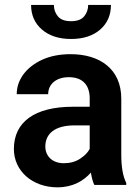

<svg xmlns="http://www.w3.org/2000/svg" viewBox="-20 -761 577 790"><path d="M499.5 0V-8.3C485.8 -35.2 479 -74.2 479 -124.5V-355C479 -477.1 390.6 -538.1 270.5 -538.1C225.6 -538.1 186.5 -530.3 153.3 -515.1C86.9 -484.4 48.8 -432.1 48.8 -373.5H178.2C178.2 -414.6 210.9 -443.4 263.2 -443.4C321.8 -443.4 349.1 -409.2 349.1 -356V-321.8H280.3C122.1 -321.8 37.1 -258.8 37.1 -147.9C37.1 -57.1 113.8 9.8 216.3 9.8C280.3 9.8 324.7 -17.6 354 -50.8C357.4 -29.8 361.8 -12.7 368.2 0ZM242.7 -89.4C195.3 -89.4 166.5 -118.7 166.5 -158.2C166.5 -210.4 205.1 -245.1 286.6 -245.1H349.1V-148.4C341.3 -133.3 328.1 -120.1 309.6 -107.9C291 -95.7 268.6 -89.4 242.7 -89.4ZM342.8 -740.7C342.8 -723.1 337.4 -707.5 326.7 -694.3C315.9 -680.7 297.9 -673.8 272.5 -673.8C246.6 -673.8 228.5 -680.7 217.8 -694.3C207 -707.5 201.7 -723.1 201.7 -740.7H107.9C107.9 -699.2 122.6 -665.5 152.3 -639.6C182.1 -613.8 222.2 -600.6 272.5 -600.6C322.8 -600.6 362.8 -613.8 392.6 -639.6C421.9 -665.5 436.5 -699.2 436.5 -740.7Z"/></svg>

Font: Vazirmatn SemiBold
Style: Regular
Weight: 600
Designer: Saber Rastikerdar
Foundry: Saber Rastikerdar
Version: Version 33.003